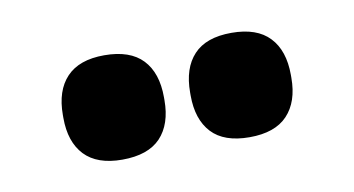

<svg xmlns="http://www.w3.org/2000/svg" viewBox="-33 -742 479 260"><g transform="rotate(-10 207.0 -612.0)"><path d="M119 -540Q84.5 -540 67.2 -558.2Q50 -576.5 50 -609.5V-613.5Q50 -647 67.2 -665.2Q84.5 -683.5 119 -683.5Q154.5 -683.5 171.8 -665.2Q189 -647 189 -613.5V-609.5Q189 -576.5 171.8 -558.2Q154.5 -540 119 -540ZM294 -540Q259 -540 242 -558.2Q225 -576.5 225 -609.5V-613.5Q225 -647 242 -665.2Q259 -683.5 294 -683.5Q329 -683.5 346.2 -665.2Q363.5 -647 363.5 -613.5V-609.5Q363.5 -576.5 346.2 -558.2Q329 -540 294 -540Z"/></g></svg>

Font: Anek Gujarati Medium
Style: Bold
Weight: 700
Version: Version 1.003